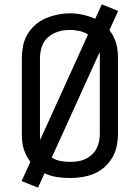

<svg xmlns="http://www.w3.org/2000/svg" viewBox="-20 -807 640 879"><path d="M154 52 79 22 119 -66Q108 -80 100.5 -95.5Q93 -111 88 -127Q83 -143 81.5 -160.5Q80 -178 80 -195V-540Q80 -568 85.5 -596.5Q91 -625 105.5 -649.5Q120 -674 141.5 -693Q163 -712 189 -723Q215 -734 243.5 -740Q272 -746 300 -746Q330 -746 359.5 -739.5Q389 -733 416 -721L446 -787L521 -757L481 -669Q492 -655 499.5 -639.5Q507 -624 512 -608Q517 -592 518.5 -574.5Q520 -557 520 -540V-195Q520 -167 514.5 -139Q509 -111 494.5 -86Q480 -61 458.5 -42Q437 -23 411 -12Q385 -1 356.5 3.5Q328 8 300 8Q270 8 240.5 3.5Q211 -1 184 -14ZM164 -167 383 -649Q364 -661 342 -665.5Q320 -670 298 -670Q280 -670 262.5 -666.5Q245 -663 229 -655.5Q213 -648 199.5 -636Q186 -624 178 -608.5Q170 -593 166.5 -575.5Q163 -558 163 -540V-195Q163 -188 163 -181Q163 -174 164 -167ZM300 -66Q318 -66 336 -68.5Q354 -71 370 -78.5Q386 -86 399.5 -98Q413 -110 421.5 -126Q430 -142 433.5 -159.5Q437 -177 437 -195V-540Q437 -547 437 -554Q437 -561 436 -568Q436 -568 436 -568Q436 -568 436 -568L217 -86Q235 -74 256.5 -70Q278 -66 300 -66Z"/></svg>

Font: Iosevka Mono
Style: Regular
Weight: 400
Designer: Belleve Invis
Foundry: Belleve Invis
Version: Version 11.1.1